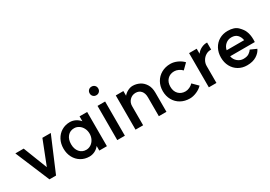

<svg xmlns="http://www.w3.org/2000/svg" viewBox="12 -1506 3255 2318"><g transform="rotate(-30 1640.0 -347.0)"><path d="M336 9H244L44 -468H160L290 -134L421 -468H538Z M576 -227Q576 -296 605 -350.5Q634 -405 685.5 -436Q737 -467 802 -467Q839 -467 875 -450Q911 -433 939 -400V-468H1045V9H939V-55Q912 -21 876 -4Q840 13 802 13Q737 13 685.5 -18Q634 -49 605 -103.5Q576 -158 576 -227ZM940 -227Q940 -269 922 -303.5Q904 -338 874 -357.5Q844 -377 809 -377Q752 -377 717 -336Q682 -295 682 -227Q682 -160 717 -118.5Q752 -77 809 -77Q844 -77 874 -96.5Q904 -116 922 -150.5Q940 -185 940 -227Z M1296 -469V8H1190V-469ZM1303 -647Q1303 -621 1286 -604Q1269 -587 1243 -587Q1217 -587 1200 -604Q1183 -621 1183 -647Q1183 -673 1200 -690Q1217 -707 1243 -707Q1269 -707 1286 -690Q1303 -673 1303 -647Z M1664 -376Q1615 -375 1582 -340.5Q1549 -306 1550 -254V9H1444V-468H1550V-403Q1573 -431 1608 -449Q1643 -467 1677 -467Q1726 -467 1771 -445Q1816 -423 1845.5 -376Q1875 -329 1875 -258V9H1769V-254Q1769 -311 1741 -343.5Q1713 -376 1664 -376Z M2306 -138 2379 -65Q2348 -31 2298 -9.5Q2248 12 2203 12Q2133 12 2078 -18.5Q2023 -49 1992 -104Q1961 -159 1961 -228Q1961 -298 1992 -352.5Q2023 -407 2078 -438Q2133 -469 2203 -469Q2250 -469 2298 -447.5Q2346 -426 2379 -391L2306 -319Q2286 -341 2256.5 -354.5Q2227 -368 2199 -368Q2140 -368 2103.5 -330Q2067 -292 2067 -228Q2067 -165 2103.5 -127Q2140 -89 2199 -89Q2227 -89 2256.5 -102.5Q2286 -116 2306 -138Z M2466 -468H2572V-398Q2596 -432 2636 -452Q2676 -472 2718 -470V-372Q2677 -374 2643.5 -353.5Q2610 -333 2591 -299Q2572 -265 2572 -228V9H2466Z M2772 -228Q2772 -298 2801.5 -352.5Q2831 -407 2883 -437.5Q2935 -468 3002 -468Q3095 -468 3141 -421.5Q3187 -375 3200 -339Q3221 -290 3221 -222L3220 -187H2876Q2885 -139 2921 -109Q2957 -79 3002 -79Q3053 -79 3081 -99Q3109 -119 3121 -139L3206 -101Q3186 -55 3133.5 -22Q3081 11 3002 11Q2935 11 2883 -19.5Q2831 -50 2801.5 -104.5Q2772 -159 2772 -228ZM3002 -378Q2955 -378 2920 -348Q2885 -318 2876 -271H3120Q3112 -319 3083 -348.5Q3054 -378 3002 -378Z"/></g></svg>

Font: SUITE
Style: Bold
Weight: 700
Designer: Sun
Foundry: Sun
Version: Version 2.040